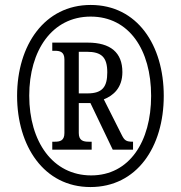

<svg xmlns="http://www.w3.org/2000/svg" viewBox="-20 -745 730 775"><path d="M345 10C532 10 641 -151 641 -358C641 -563 534 -725 346 -725C160 -725 49 -563 49 -358C49 -156 157 10 345 10ZM348 -37C193 -37 98 -173 98 -359C98 -541 190 -678 346 -678C501 -678 590 -544 590 -358C590 -173 502 -37 348 -37ZM191 -141H350V-173H338C317 -173 298 -177 298 -208V-329H345L435 -141H517V-173C491 -173 483 -177 472 -199L399 -344C437 -359 474 -390 474 -454C474 -533 426 -573 334 -573H191V-540H201C222 -540 240 -536 240 -505V-208C240 -177 222 -173 201 -173H191ZM333 -368H298V-536H330C390 -536 413 -514 413 -453C413 -395 394 -368 333 -368Z"/></svg>

Font: Noto Serif Sinhala ExtraCondensed
Style: Bold
Weight: 700
Width: 2
Designer: Jelle Bosma - Monotype Design Team
Foundry: Monotype Imaging Inc.
Version: Version 2.007